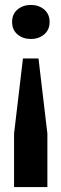

<svg xmlns="http://www.w3.org/2000/svg" viewBox="-20 -563 249 778"><path d="M136 -326 172 -22V195H37V-22L73 -326ZM105 -543Q137 -543 159 -524.5Q181 -506 181 -474Q181 -442 159 -423.5Q137 -405 105 -405Q73 -405 51 -423.5Q29 -442 29 -474Q29 -506 51 -524.5Q73 -543 105 -543Z"/></svg>

Font: Mona Sans Condensed
Style: Bold
Weight: 700
Width: 3
Designer: Deni Anggara
Foundry: GitHub
Version: Version 2.000